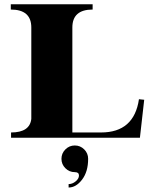

<svg xmlns="http://www.w3.org/2000/svg" viewBox="-20 -629 703 877"><path d="M382.6 96.4Q382.6 155.4 354.8 191.6Q327.4 227.5 293.4 227.5V211.9Q310.3 211.9 325.5 199.5Q340.7 187 340.7 172.6Q340.7 157.3 321.7 157.3Q296.6 157.3 278.7 139.4Q260.7 121.5 260.7 96.4Q260.7 71.3 278.7 53.4Q296.6 35.5 321.7 35.5Q346.7 35.5 364.7 53.4Q382.6 71.3 382.6 96.4ZM310.5 -23.9H441.4Q592.5 -23.9 614.7 -175.8L638.7 -173.3L619.1 0H30.5V-23.9Q116 -23.9 123 -85.9Q123 -85.9 123 -503.4Q123 -585.4 29.3 -585.4V-609.4H403.1V-585.4Q310.5 -585.4 310.5 -503.4Z"/></svg>

Font: itsadzoke
Style: Regular
Weight: 700
Width: 7
Version: Version 0.45